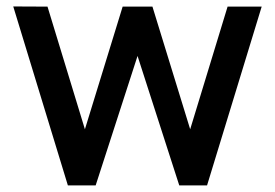

<svg xmlns="http://www.w3.org/2000/svg" viewBox="-20 -560 830 580"><path d="M269 0 395.5 -391 521.5 0H605.5L770.5 -540H667.5L554.5 -169.5L440.5 -540H350.5L236.5 -169.5L123.5 -540L20 -540.5L185 0Z"/></svg>

Font: Manrope SemiBold
Style: Regular
Weight: 600
Designer: Mikhail Sharanda
Foundry: Mikhail Sharanda
Version: Version 4.505